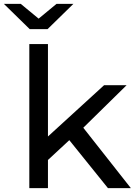

<svg xmlns="http://www.w3.org/2000/svg" viewBox="-60 -969 696 989"><path d="M297 -247 187 -145V0H91V-742H187V-266L476 -530H592L369 -311L614 0H496ZM318 -949 185 -819H93L-40 -949H47L139 -873L231 -949Z"/></svg>

Font: APTA Sans Medium
Style: Bold
Weight: 500
Version: Version 7.200